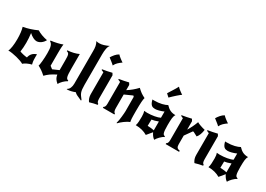

<svg xmlns="http://www.w3.org/2000/svg" viewBox="-1 -1675 3673 2650"><g transform="rotate(30 1836.0 -349.5)"><path d="M287 31Q269 20 238 8.5Q207 -3 170.5 -12Q134 -21 97 -27Q60 -33 30 -33Q37 -43 42.5 -63Q48 -83 52 -109.5Q56 -136 58 -167Q60 -198 60 -231Q60 -285 54.5 -332.5Q49 -380 38 -415Q92 -424 149 -442.5Q206 -461 255 -484Q288 -463 332 -447Q376 -431 421 -423Q402 -385 368.5 -361.5Q335 -338 300 -338Q277 -338 245 -354Q213 -370 182 -399Q187 -361 189.5 -323.5Q192 -286 192 -248Q192 -215 189.5 -175.5Q187 -136 182 -105Q204 -96 238.5 -88Q273 -80 301 -78Q307 -116 332.5 -144.5Q358 -173 400 -185Q399 -177 399 -163Q399 -149 399 -129Q399 -91 402.5 -68Q406 -45 411 -28Q395 -25 376.5 -18.5Q358 -12 340.5 -3.5Q323 5 308.5 14Q294 23 287 31Z M466 -443Q487 -445 513 -449.5Q539 -454 565 -460Q591 -466 613 -472.5Q635 -479 648 -485Q646 -468 644.5 -454Q643 -440 642.5 -424Q642 -408 641.5 -389Q641 -370 641 -344V-142L683 -110L779 -152V-308Q779 -342 777.5 -364Q776 -386 771 -399Q766 -412 757.5 -418.5Q749 -425 734 -429V-442Q782 -445 828.5 -456Q875 -467 909 -484V-248Q909 -201 911 -171.5Q913 -142 918 -124Q923 -106 931.5 -98Q940 -90 954 -87V-76Q941 -70 925 -58Q909 -46 894 -31Q879 -16 867 -0.5Q855 15 849 28Q816 0 801.5 -24Q787 -48 782 -83Q752 -68 729.5 -55Q707 -42 688.5 -29Q670 -16 654.5 -2Q639 12 623 28Q603 10 587.5 -2.5Q572 -15 557.5 -25Q543 -35 528.5 -43.5Q514 -52 496 -62Q500 -68 503.5 -89Q507 -110 510 -140Q513 -170 514.5 -204.5Q516 -239 516 -271Q516 -307 513.5 -333.5Q511 -360 505 -379Q499 -398 489.5 -410.5Q480 -423 465 -432Z M996 21Q1022 8 1035 -22Q1048 -52 1048 -92V-605Q1048 -630 1047 -650Q1046 -670 1042.5 -687Q1039 -704 1033 -720Q1027 -736 1018 -753Q1038 -746 1065 -746Q1098 -746 1134.5 -757Q1171 -768 1213 -788Q1193 -764 1185.5 -724Q1178 -684 1178 -632V-148Q1178 -107 1181 -80Q1184 -53 1191.5 -32Q1199 -11 1213 8.5Q1227 28 1248 55L1242 64Q1215 51 1197 43.5Q1179 36 1166.5 30Q1154 24 1144.5 17.5Q1135 11 1125 0Q1096 12 1062.5 20Q1029 28 997 28Z M1447 -455V-88Q1447 -25 1474 -15V0Q1442 5 1414 12Q1386 19 1356 28H1351Q1317 -18 1317 -80V-428L1280 -444V-455Q1315 -460 1356 -468.5Q1397 -477 1429 -485ZM1289 -650Q1306 -679 1330.5 -707.5Q1355 -736 1385 -752Q1391 -744 1403.5 -733Q1416 -722 1430.5 -711Q1445 -700 1458.5 -690.5Q1472 -681 1479 -677Q1445 -653 1421.5 -630.5Q1398 -608 1381 -574Q1375 -581 1362.5 -591.5Q1350 -602 1336 -613Q1322 -624 1309 -634Q1296 -644 1289 -650Z M1713 -372Q1756 -400 1790 -428Q1824 -456 1860 -494Q1877 -478 1891 -465.5Q1905 -453 1919.5 -443Q1934 -433 1950 -423.5Q1966 -414 1987 -404Q1983 -390 1980.5 -374.5Q1978 -359 1976.5 -335Q1975 -311 1974 -276Q1973 -241 1973 -189Q1973 -145 1973.5 -116.5Q1974 -88 1975 -70Q1976 -52 1978 -40.5Q1980 -29 1982 -19Q1962 -12 1941.5 0Q1921 12 1900.5 27Q1880 42 1862 58Q1844 74 1830 89L1824 83Q1830 63 1835 33.5Q1840 4 1843 -25.5Q1846 -55 1848 -80Q1850 -105 1850 -116Q1850 -173 1849.5 -230Q1849 -287 1849 -344L1836 -358L1713 -303V-88Q1713 -25 1740 -15V0H1556V-15Q1568 -20 1575.5 -35.5Q1583 -51 1583 -79V-428L1546 -444V-455Q1581 -460 1622 -468.5Q1663 -477 1695 -485L1713 -455Z M2216 -94Q2238 -92 2261.5 -91Q2285 -90 2320 -82V-223Q2291 -212 2264 -204.5Q2237 -197 2218 -195ZM2474 -413Q2458 -390 2453.5 -352Q2449 -314 2449 -241Q2449 -193 2451.5 -164.5Q2454 -136 2459 -119.5Q2464 -103 2473 -96.5Q2482 -90 2495 -87V-76Q2481 -71 2465.5 -58.5Q2450 -46 2435 -31Q2420 -16 2408 0Q2396 16 2390 28Q2369 14 2352 -9Q2335 -32 2325 -55L2256 28Q2218 5 2172.5 -7Q2127 -19 2069 -20Q2079 -46 2081 -85.5Q2083 -125 2083 -165Q2083 -189 2080 -210.5Q2077 -232 2070 -249Q2092 -246 2118 -246Q2146 -246 2175.5 -248.5Q2205 -251 2232 -256Q2259 -261 2281.5 -267.5Q2304 -274 2319 -282V-381Q2285 -366 2248 -356Q2211 -346 2187 -346Q2170 -346 2155.5 -349.5Q2141 -353 2129 -363.5Q2117 -374 2107.5 -393Q2098 -412 2091 -442Q2097 -442 2099.5 -441.5Q2102 -441 2114 -441Q2186 -441 2238 -454Q2290 -467 2319 -484Q2352 -448 2387.5 -430.5Q2423 -413 2474 -413ZM2223 -617Q2230 -629 2242.5 -649Q2255 -669 2269.5 -691.5Q2284 -714 2297.5 -737Q2311 -760 2320 -778Q2326 -770 2338.5 -759Q2351 -748 2365.5 -737Q2380 -726 2393.5 -716.5Q2407 -707 2414 -703Q2405 -697 2388 -683.5Q2371 -670 2351 -652Q2331 -634 2309.5 -614Q2288 -594 2269 -575Q2253 -588 2245.5 -596.5Q2238 -605 2223 -617Z M2714 -321Q2737 -358 2757 -399Q2777 -440 2794 -486Q2813 -474 2848 -461.5Q2883 -449 2925 -439Q2920 -397 2907 -362.5Q2894 -328 2874 -305L2807 -340H2795L2714 -226V-88Q2714 -53 2726.5 -37.5Q2739 -22 2771 -17V0H2557V-15Q2584 -25 2584 -79V-428L2547 -444V-455Q2582 -460 2623 -468.5Q2664 -477 2696 -485L2714 -455Z M3127 -455V-88Q3127 -25 3154 -15V0Q3122 5 3094 12Q3066 19 3036 28H3031Q2997 -18 2997 -80V-428L2960 -444V-455Q2995 -460 3036 -468.5Q3077 -477 3109 -485ZM2969 -650Q2986 -679 3010.5 -707.5Q3035 -736 3065 -752Q3071 -744 3083.5 -733Q3096 -722 3110.5 -711Q3125 -700 3138.5 -690.5Q3152 -681 3159 -677Q3125 -653 3101.5 -630.5Q3078 -608 3061 -574Q3055 -581 3042.5 -591.5Q3030 -602 3016 -613Q3002 -624 2989 -634Q2976 -644 2969 -650Z M3374 -94Q3396 -92 3419.5 -91Q3443 -90 3478 -82V-223Q3449 -212 3422 -204.5Q3395 -197 3376 -195ZM3632 -413Q3616 -390 3611.5 -352Q3607 -314 3607 -241Q3607 -193 3609.5 -164.5Q3612 -136 3617 -119.5Q3622 -103 3631 -96.5Q3640 -90 3653 -87V-76Q3639 -71 3623.5 -58.5Q3608 -46 3593 -31Q3578 -16 3566 0Q3554 16 3548 28Q3527 14 3510 -9Q3493 -32 3483 -55L3414 28Q3376 5 3330.5 -7Q3285 -19 3227 -20Q3237 -46 3239 -85.5Q3241 -125 3241 -165Q3241 -189 3238 -210.5Q3235 -232 3228 -249Q3250 -246 3276 -246Q3304 -246 3333.5 -248.5Q3363 -251 3390 -256Q3417 -261 3439.5 -267.5Q3462 -274 3477 -282V-381Q3443 -366 3406 -356Q3369 -346 3345 -346Q3328 -346 3313.5 -349.5Q3299 -353 3287 -363.5Q3275 -374 3265.5 -393Q3256 -412 3249 -442Q3255 -442 3257.5 -441.5Q3260 -441 3272 -441Q3344 -441 3396 -454Q3448 -467 3477 -484Q3510 -448 3545.5 -430.5Q3581 -413 3632 -413Z"/></g></svg>

Font: New Rocker
Style: Regular
Weight: 400
Designer: Pablo Impallari, Brenda Gallo, Rodrigo Fuenzalida
Foundry: Pablo Impallari, Brenda Gallo, Rodrigo Fuenzalida
Version: Version 1.000; ttfautohint (v0.93) -l 8 -r 50 -G 200 -x 14 -